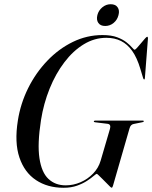

<svg xmlns="http://www.w3.org/2000/svg" viewBox="-20 -879 720 909"><path d="M465 -713Q507.5 -713 535 -702.5Q562.5 -692 579.5 -678.2Q596.5 -664.5 605.2 -654Q614 -643.5 617.5 -643.5Q620.5 -643.5 629 -652.8Q637.5 -662 647.5 -674.2Q657.5 -686.5 665.8 -695.8Q674 -705 676.5 -705Q678.5 -705 679.5 -703.2Q680.5 -701.5 680.5 -697.5L666 -510Q665.5 -506 665 -504.5Q664.5 -503 662.5 -503Q661 -503 659.8 -504.5Q658.5 -506 657.5 -509.5L644 -554.5Q628.5 -606 605.8 -638Q583 -670 552.8 -685Q522.5 -700 483.5 -700Q427 -700 376.5 -669.2Q326 -638.5 284.8 -584.2Q243.5 -530 215 -459.5Q186.5 -389 174 -310Q156.5 -197.5 166.8 -129.8Q177 -62 209.5 -31.8Q242 -1.5 291 -1.5Q327 -1.5 361.2 -16.2Q395.5 -31 421 -57.5Q446.5 -84 456.5 -118.5L500.5 -268.5Q503.5 -279 501 -285.5Q498.5 -292 488 -293L431 -300Q426.5 -300.5 425.2 -301.5Q424 -302.5 424.5 -304.5Q424.5 -306 426 -307Q427.5 -308 430 -308H656.5Q659 -308 660 -307.2Q661 -306.5 661 -305Q660.5 -303.5 659.5 -302.5Q658.5 -301.5 654.5 -300.5L612.5 -292Q605 -290.5 600.2 -285.2Q595.5 -280 593 -270.5L515 0Q513.5 5.5 512 7.5Q510.5 9.5 507.5 9.5Q506 9.5 499.2 2.8Q492.5 -4 483 -13.5Q473.5 -23 463.8 -32.8Q454 -42.5 447 -49.2Q440 -56 438.5 -56Q435 -56 423.5 -46Q412 -36 392.2 -23Q372.5 -10 344.8 0Q317 10 281 10Q205 10 150.2 -26.5Q95.5 -63 71.8 -133.8Q48 -204.5 64.5 -308Q77 -388.5 113.2 -461.5Q149.5 -534.5 203.8 -591.2Q258 -648 324.8 -680.5Q391.5 -713 465 -713ZM478 -756Q455.5 -756 445.5 -770.5Q435.5 -785 441 -807.5Q446.5 -829.5 464.2 -844.2Q482 -859 504 -859Q527 -859 537 -844.2Q547 -829.5 541 -807.5Q535.5 -785 518 -770.5Q500.5 -756 478 -756Z"/></svg>

Font: Fraunces 120pt
Style: Italic
Weight: 400
Italic angle: -16°
Version: Version 1.000;[b76b70a41]